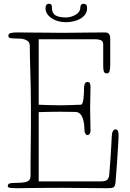

<svg xmlns="http://www.w3.org/2000/svg" viewBox="-20 -992 683 1012"><path d="M439 -948Q439 -930 429 -916Q419 -902 403 -893Q387 -884 367 -879.5Q347 -875 328 -875Q283 -875 251.5 -896.5Q220 -918 220 -948Q220 -972 237 -972Q248 -972 251 -966.5Q254 -961 254 -949Q254 -934 260 -924Q266 -914 276.5 -909Q287 -904 300.5 -902Q314 -900 328 -900Q341 -900 354.5 -904Q368 -908 379 -914.5Q390 -921 396.5 -930Q403 -939 403 -949Q403 -972 420 -972Q428 -972 433.5 -968Q439 -964 439 -948ZM586 -310Q600 -310 602.5 -299.5Q605 -289 605 -277Q605 -268 603.5 -240.5Q602 -213 599.5 -177Q597 -141 594.5 -102Q592 -63 589 -33Q587 -8 577 -4Q567 0 547 0Q486 0 428.5 -1Q371 -2 310 -2Q249 -2 188.5 -1.5Q128 -1 67 0Q52 0 36.5 -1.5Q21 -3 21 -11Q21 -22 30.5 -25Q40 -28 60 -28Q107 -28 124 -35.5Q141 -43 141 -64Q141 -99 141 -125.5Q141 -152 141.5 -175.5Q142 -199 142 -222Q142 -245 142.5 -273.5Q143 -302 143 -338.5Q143 -375 143 -425Q143 -481 142 -526Q141 -571 140 -609.5Q139 -648 138 -682Q137 -716 137 -750Q137 -765 129.5 -772.5Q122 -780 110.5 -784Q99 -788 86.5 -788.5Q74 -789 64 -789Q47 -789 35.5 -791Q24 -793 24 -804Q24 -815 37 -818Q50 -821 65 -821Q98 -821 133 -820.5Q168 -820 200 -820Q232 -820 259.5 -819.5Q287 -819 306 -819Q343 -819 366.5 -819.5Q390 -820 412.5 -820Q435 -820 462 -820.5Q489 -821 533 -821Q547 -821 554 -813.5Q561 -806 561 -785V-651Q561 -632 558 -618.5Q555 -605 544 -605Q529 -605 526.5 -618Q524 -631 524 -645V-757Q524 -776 510.5 -780.5Q497 -785 487 -785H184V-440Q213 -439 241 -438Q269 -437 298 -437Q312 -437 329 -437.5Q346 -438 361.5 -438.5Q377 -439 389 -439.5Q401 -440 406 -440Q412 -440 415.5 -450.5Q419 -461 420.5 -475.5Q422 -490 422.5 -505.5Q423 -521 423 -530Q423 -531 423.5 -536Q424 -541 425.5 -546.5Q427 -552 430.5 -556Q434 -560 440 -560Q452 -560 454.5 -552Q457 -544 457 -533Q457 -504 456 -476.5Q455 -449 455 -420Q455 -391 456 -363Q457 -335 457 -307Q457 -290 451.5 -285Q446 -280 442 -280Q435 -280 430 -288Q425 -296 425 -309Q425 -322 423 -338.5Q421 -355 416 -369Q411 -383 401.5 -392.5Q392 -402 377 -402Q363 -402 345 -402.5Q327 -403 298 -403Q269 -403 241 -402.5Q213 -402 184 -401V-36H513Q520 -36 527.5 -37Q535 -38 541 -41.5Q547 -45 551 -52.5Q555 -60 556 -73Q557 -86 559 -111.5Q561 -137 563 -166Q565 -195 566.5 -223.5Q568 -252 569 -273Q570 -293 575.5 -301.5Q581 -310 586 -310Z"/></svg>

Font: Life Savers
Style: Regular
Weight: 400
Designer: Pablo Impallari, Rodrigo Fuenzalida, Brenda Gallo
Foundry: Pablo Impallari, Rodrigo Fuenzalida, Brenda Gallo
Version: Version 3.001; ttfautohint (v0.95) -l 8 -r 50 -G 200 -x 14 -